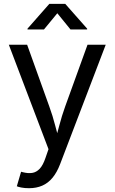

<svg xmlns="http://www.w3.org/2000/svg" viewBox="-20 -781 602 1009"><path d="M68.4 197.8 90.8 121.6 100.1 124Q127 130.9 148.9 127.7Q170.9 124.5 188.5 106Q206.1 87.4 219.2 48.3L234.9 2.9L26.4 -545.9H122.6L238.8 -222.2Q257.3 -171.4 270 -121.6Q282.7 -71.8 296.9 -24.9H264.6Q278.8 -71.8 291.7 -121.8Q304.7 -171.9 322.8 -222.2L439.9 -545.9H535.6L295.9 81.5Q279.3 125 256.1 153.1Q232.9 181.2 202.1 194.6Q171.4 208 132.8 208Q109.4 208 92.3 204.6Q75.2 201.2 68.4 197.8ZM210.9 -626H124.5V-630.4L239.3 -760.7H322.8L438 -630.4V-626H350.6L281.2 -711.4Z"/></svg>

Font: Atlassian Sans
Style: Regular
Weight: 400
Designer: Rasmus Andersson
Foundry: Modifications by Atlassian Pty Ltd, manufactured by rsms
Version: Version 4.001;git-9221beed3